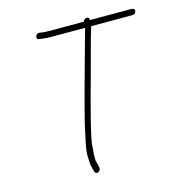

<svg xmlns="http://www.w3.org/2000/svg" viewBox="-109 -739 859 925"><g transform="rotate(-15 321.0 -276.5)"><path d="M393.6 -629H215.6C203 -629 191.7 -629.7 181.9 -631L167.3 -633C148.4 -636.2 139.4 -604 158.7 -604L173.3 -602C184.4 -600 196.9 -599 210.9 -599H386.9C384.3 -591 381.4 -581 378.1 -569C351.5 -470.4 312.2 -334 286.9 -236L271.4 -176C259.6 -130.6 257.7 -114.5 245.6 -59.9C238.8 -29.1 236.8 -1.9 239.5 22L240.2 39.5C240.7 49.7 246.9 67.8 248.5 77.4C251 91.4 266 98.8 277.7 79.7C283.1 70.9 270.1 37.2 270 31.5C269.4 6.7 269 0.8 273.9 -49.7C277.3 -85.4 305.1 -196.3 357.1 -382.5C376.2 -450.8 395.8 -531.5 416.9 -599H623.9C632.1 -599 640 -606.2 641.3 -614.5C642.7 -622.9 636.8 -629 623.9 -629H418.9C418.8 -639 414.6 -644 406.2 -644C398.3 -644 390.1 -636.9 388.9 -629Z"/></g></svg>

Font: MewTooHand
Style: Ita
Weight: 400
Designer: Mew Too, Robert Jablonski
Version: Version 0.77